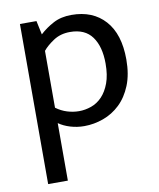

<svg xmlns="http://www.w3.org/2000/svg" viewBox="-81 -541 692 835"><g transform="rotate(-10 265.5 -123.5)"><path d="M263 9Q231 9 201.5 0Q172 -9 151 -24V230H64V-477H137L150 -416Q177 -441 211 -459Q245 -477 291 -477Q385 -477 439 -417Q493 -357 493 -245Q493 -179 473.5 -131Q454 -83 421.5 -52Q389 -21 347.5 -6Q306 9 263 9ZM272 -405Q230 -405 199 -384.5Q168 -364 151 -343V-92Q174 -75 200 -67Q226 -59 252 -59Q279 -59 306 -68.5Q333 -78 354 -100Q375 -122 388 -157Q401 -192 401 -243Q401 -318 369.5 -361.5Q338 -405 272 -405Z"/></g></svg>

Font: Ek Mukta
Style: Regular
Weight: 400
Designer: Girish Dalvi and Yashodeep Gholap
Foundry: Ek Type
Version: Version 2.538;PS 1.001;hotconv 16.6.51;makeotf.lib2.5.65220;